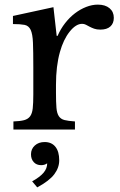

<svg xmlns="http://www.w3.org/2000/svg" viewBox="-20 -560 517 830"><path d="M222 -159Q222 -118 224 -94Q226 -70 234.5 -57.5Q243 -45 259 -41Q275 -37 304 -35V0H38V-35Q67 -36 84 -40.5Q101 -45 110 -57Q119 -69 121.5 -91.5Q124 -114 124 -152V-269Q124 -337 122.5 -375Q121 -413 112.5 -431Q104 -449 86 -452.5Q68 -456 36 -456V-491L211 -529L225 -405H229Q242 -435 261.5 -460Q281 -485 304 -502.5Q327 -520 352.5 -530Q378 -540 403 -540Q435 -540 453.5 -524.5Q472 -509 472 -483Q472 -459 457 -445.5Q442 -432 414 -432Q398 -432 387 -436Q376 -440 367.5 -444.5Q359 -449 351.5 -453Q344 -457 335 -457Q308 -457 281 -423Q254 -389 239 -335Q222 -275 222 -193ZM119 224Q153 205 168.5 186.5Q184 168 184 146Q173 154 158 154Q138 154 126 141Q114 128 114 107Q114 84 130.5 69Q147 54 173 54Q203 54 219.5 74.5Q236 95 236 133Q236 165 214.5 193.5Q193 222 141 250Z"/></svg>

Font: SVN-Libre Baskerville
Style: Regular
Weight: 400
Designer: Pablo Impallari, Rodrigo Fuenzalida
Foundry: Pablo Impallari, Rodrigo Fuenzalida
Version: Version 1.000; ttfautohint (v1.8.4)